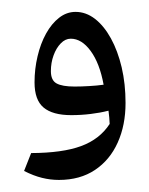

<svg xmlns="http://www.w3.org/2000/svg" viewBox="-20 -963 251 323"><path d="M79.1 -660.3Q64.7 -660.3 50.7 -663.8Q36.7 -667.2 20.5 -675.4L32.4 -705.5Q85 -705.7 116.3 -717.2Q147.7 -728.7 164.5 -754.5Q164.3 -760.4 163.8 -765.5Q163.3 -770.7 162.5 -776.8Q148.6 -773.2 132.6 -771.3Q116.6 -769.3 99.8 -769.3Q68.6 -769.3 53.3 -782.1Q38.1 -794.9 38.1 -824.4Q38.1 -847.1 43.2 -868.4Q48.2 -889.7 57.5 -906.5Q66.8 -923.3 79.4 -933.1Q92 -943 107.2 -943Q124.6 -943 139.9 -931.2Q155.1 -919.3 166.6 -898.4Q178.1 -877.5 184.7 -849.7Q191.2 -821.9 191.2 -789.8Q191.2 -752.3 178 -723.1Q164.9 -693.9 139.8 -677.1Q114.7 -660.3 79.1 -660.3ZM154.3 -820.5Q147.7 -856.6 132.5 -877.3Q117.4 -897.9 99 -897.9Q89.8 -897.9 82.2 -890Q74.6 -882.2 70.1 -869.8Q65.6 -857.4 65.6 -843.4Q65.6 -827.9 75.1 -822.7Q84.6 -817.4 105.5 -817.4Q117 -817.4 130 -818.2Q143 -818.9 154.3 -820.5Z"/></svg>

Font: Pinar SemiBold
Style: Regular
Weight: 600
Designer: Amin Abedi
Version: Version 3.000